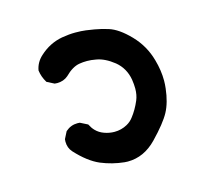

<svg xmlns="http://www.w3.org/2000/svg" viewBox="-70 -498 641 584"><g transform="rotate(-15 250.0 -206.0)"><path d="M97.2 -103Q97.2 -106 97.7 -110.8L108.9 -132.8L109.9 -133.8Q126 -147.9 147 -147.9Q149.9 -147.9 154.3 -147.5L177.7 -135.7Q184.1 -123 191.9 -115.2Q202.1 -104.5 217.8 -98.9Q233.4 -93.3 249.5 -93.3Q271 -93.3 289.6 -103.5Q302.2 -110.4 310.5 -121.6Q326.2 -141.6 337.4 -168Q344.2 -184.1 344.2 -204.6Q344.2 -217.3 341.8 -232.9Q335.4 -270 307.6 -293Q278.8 -315.9 252 -320.3Q236.8 -323.2 223.9 -323.2Q210.9 -323.2 200.2 -321.3Q177.7 -317.9 153.8 -293.9Q139.6 -281.7 119.1 -281.7Q116.2 -281.7 111.3 -282.2L88.4 -293.9Q76.7 -313 74.2 -333.5Q78.6 -358.4 98.1 -376Q129.4 -404.8 169.4 -412.1Q192.4 -416 211.7 -416Q231 -416 245.1 -414.1Q259.3 -412.1 270.5 -410.2Q293.5 -406.2 313 -399.9Q343.3 -390.6 377.7 -355Q412.1 -319.3 425.3 -271.5Q435.1 -237.3 435.1 -205.1Q435.1 -192.9 433.6 -180.7Q428.7 -137.2 413.3 -108.6Q397.9 -80.1 356.4 -37.1Q316.4 4.4 265.1 4.4Q259.3 4.4 254.9 3.9Q216.8 0 181.6 -14.6Q146 -29.8 109.4 -69.8Q97.2 -83.5 97.2 -103Z"/></g></svg>

Font: Bakudai
Style: Bold
Weight: 700
Version: Version 1.48